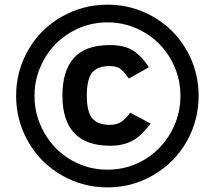

<svg xmlns="http://www.w3.org/2000/svg" viewBox="-20 -710 932 826"><path d="M442.4 96.2Q335.4 96.2 244.1 43.2Q152.8 -9.8 101.1 -100.8Q49.3 -191.9 49.3 -297.9Q49.3 -403.8 101.1 -494.4Q152.8 -585 244.4 -637.5Q335.9 -689.9 442.4 -689.9Q548.3 -689.9 639.2 -637.9Q730 -585.9 782.2 -495.1Q834.5 -404.3 834.5 -297.9Q834.5 -191.9 783 -101.1Q731.4 -10.3 640.1 43Q548.8 96.2 442.4 96.2ZM442.4 20Q526.9 20 598.9 -21.7Q670.9 -63.5 713.6 -137.5Q756.3 -211.4 756.3 -297.9Q756.3 -382.3 714.4 -455.8Q672.4 -529.3 599.4 -571.5Q526.4 -613.8 442.4 -613.8Q357.4 -613.8 284.7 -571.3Q211.9 -528.8 170.2 -455.3Q128.4 -381.8 128.4 -297.9Q128.4 -211.9 171.1 -137.7Q213.9 -63.5 285.9 -21.7Q357.9 20 442.4 20ZM454.6 -83Q248.5 -83 248.5 -298.8Q248.5 -404.8 297.6 -460.4Q346.7 -516.1 452.6 -516.1Q517.6 -516.1 554.9 -491Q592.3 -465.8 620.6 -420.9L534.7 -372.1Q518.6 -395 502 -410.4Q485.4 -425.8 451.7 -425.8Q398.4 -425.8 376 -397Q353.5 -368.2 353.5 -298.8Q353.5 -229 377 -200.9Q400.4 -172.9 452.6 -172.9Q484.4 -172.9 503.4 -187Q522.5 -201.2 540.5 -225.1L628.4 -178.2Q593.8 -135.3 570.6 -117.9Q547.4 -100.6 518.8 -91.8Q490.2 -83 454.6 -83Z"/></svg>

Font: Cadman
Style: Bold
Weight: 700
Designer: Paul James MIller
Foundry: High-Logic / Made with FontCreator
Version: Version 2.114;March 28, 2021;FontCreator 13.0.0.2683 64-bit